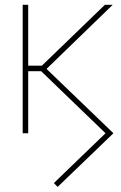

<svg xmlns="http://www.w3.org/2000/svg" viewBox="-20 -542 492 781"><path d="M214.4 218.3 199.2 202.6 409.2 0 135.7 -263.7 162.1 -268.6 441.4 0ZM72.3 0V-522.5H94.7V0ZM80.1 -252.4V-274.9H150.4L406.7 -522.5H438.5L159.7 -252.4Z"/></svg>

Font: Inter 28pt Thin
Style: Regular
Weight: 250
Designer: Rasmus Andersson
Foundry: rsms
Version: Version 4.001;git-66647c0bb